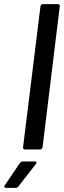

<svg xmlns="http://www.w3.org/2000/svg" viewBox="-83 -720 308 925"><path d="M28 -10 112 -690Q114 -700 123 -700H197Q201 -700 203.5 -697Q206 -694 205 -690L122 -10Q121 -6 118 -3Q115 0 111 0H37Q28 0 28 -10ZM-60 173 13 65Q20 58 26 58H85Q91 58 92.5 61.5Q94 65 90 70L5 179Q1 185 -7 185H-55Q-60 185 -62 181.5Q-64 178 -60 173Z"/></svg>

Font: Barlow Condensed Medium
Style: Italic
Weight: 500
Width: 3
Italic angle: -7°
Designer: Jeremy Tribby
Foundry: Tribby Type
Version: Version 1.408